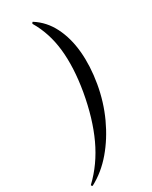

<svg xmlns="http://www.w3.org/2000/svg" viewBox="-246 -775 746 941"><g transform="rotate(-30 127.0 -304.5)"><path d="M126 -725Q183 -689 215 -625.5Q247 -562 254.5 -480Q262 -398 246 -304Q230 -211 192 -128.5Q154 -46 100 17.5Q46 81 -22 117Q-25 118 -27.5 114Q-30 110 -28 109Q48 37 95.5 -65Q143 -167 167 -304Q189 -433 178 -534.5Q167 -636 119 -717Q118 -719 121 -723Q124 -727 126 -725Z"/></g></svg>

Font: Cormorant Infant Light Medium
Style: Italic
Weight: 500
Italic angle: -10°
Version: Version 4.001